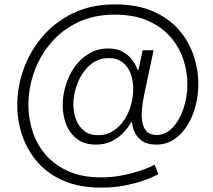

<svg xmlns="http://www.w3.org/2000/svg" viewBox="-20 -765 975 879"><path d="M442 94Q345 94 272.5 63Q200 32 153 -21.5Q106 -75 82.5 -143Q59 -211 59 -284Q59 -367 88 -448.5Q117 -530 174 -597Q231 -664 314.5 -704.5Q398 -745 507 -745Q607 -745 679.5 -713.5Q752 -682 798 -629.5Q844 -577 866 -512Q888 -447 888 -381Q888 -327 874.5 -277Q861 -227 835.5 -187.5Q810 -148 775 -125.5Q740 -103 696 -103Q655 -103 632.5 -118.5Q610 -134 599.5 -154Q589 -174 586.5 -189.5Q584 -205 584 -205H580Q580 -205 570.5 -189.5Q561 -174 541.5 -154Q522 -134 491.5 -118.5Q461 -103 419 -103Q368 -103 334 -128Q300 -153 283.5 -194.5Q267 -236 267 -284Q267 -329 281 -375Q295 -421 322 -459Q349 -497 388 -520Q427 -543 475 -543Q516 -543 542 -528Q568 -513 583 -493.5Q598 -474 604 -459.5Q610 -445 610 -445H614L633 -535H683L640 -331Q633 -298 630 -265.5Q627 -233 631.5 -206.5Q636 -180 651.5 -163.5Q667 -147 698 -147Q738 -147 769.5 -180Q801 -213 819.5 -266.5Q838 -320 838 -381Q838 -439 818.5 -495.5Q799 -552 759 -597.5Q719 -643 656 -670.5Q593 -698 506 -698Q409 -698 335 -662Q261 -626 211 -566Q161 -506 135.5 -433Q110 -360 110 -286Q110 -221 130 -161Q150 -101 191 -54.5Q232 -8 294.5 19.5Q357 47 441 47Q494 47 539 38Q584 29 617.5 18Q651 7 669.5 -2Q688 -11 688 -11L705 32Q705 32 686.5 41.5Q668 51 633 63Q598 75 550 84.5Q502 94 442 94ZM429 -146Q467 -146 497 -165Q527 -184 548 -215Q569 -246 579.5 -283.5Q590 -321 590 -358Q590 -395 578.5 -427Q567 -459 542 -479Q517 -499 478 -499Q427 -499 391 -466.5Q355 -434 335.5 -385.5Q316 -337 316 -287Q316 -250 328 -218Q340 -186 365 -166Q390 -146 429 -146Z"/></svg>

Font: Be Vietnam Pro ExtraLight
Style: Italic
Weight: 200
Italic angle: -12°
Designer: Lam Bao, Tony Le, Vietanh Nguyen
Foundry: Yellow Type Foundry
Version: Version 1.002; ttfautohint (v1.8.3)